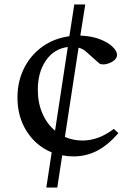

<svg xmlns="http://www.w3.org/2000/svg" viewBox="-20 -689 597 858"><path d="M187 149 211 -8Q141 -37 99.5 -102Q58 -167 58 -253Q58 -325 87.5 -384Q117 -443 169.5 -480.5Q222 -518 290 -527L312 -669H361L339 -530Q389 -528 425.5 -514Q462 -500 482.5 -480.5Q503 -461 503 -444Q503 -428 486.5 -416.5Q470 -405 450.5 -402Q431 -399 422 -407L366 -457Q351 -471 331 -476L270 -77Q307 -61 349 -61Q383 -61 417 -73Q451 -85 489 -113L509 -94Q461 -39 412.5 -14.5Q364 10 308 10Q282 10 258 5L236 149ZM149 -288Q149 -229 169.5 -182Q190 -135 226 -105L283 -479Q221 -471 185 -418.5Q149 -366 149 -288Z"/></svg>

Font: Hedvig Letters Serif 14pt
Style: Regular
Weight: 400
Designer: Alexander Örn & Tor Weibull
Foundry: Kanon Foundry
Version: Version 1.000; ttfautohint (v1.8.4.7-5d5b)